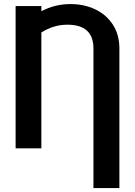

<svg xmlns="http://www.w3.org/2000/svg" viewBox="-20 -737 669 954"><path d="M444.3 197.3V-496.1Q444.3 -614.3 314.5 -614.3Q246.6 -614.3 185.5 -575.7V0H57.6V-707H185.5V-681.2Q252.9 -716.8 330.1 -716.8Q397 -716.8 452.4 -690.9Q507.8 -665 540.5 -615Q573.2 -564.9 573.2 -496.1V197.3Z"/></svg>

Font: Pretendard JP SemiBold
Style: Regular
Weight: 600
Designer: Base glyphs from Inter by Rasmus Andersson; Hangeul glyphs from Noto Sans CJK(Source Han Sans) by Jang Soo-young and Kan
Foundry: Kil Hyung-jin
Version: Version 1.309